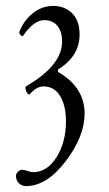

<svg xmlns="http://www.w3.org/2000/svg" viewBox="-20 -445 367 649"><path d="M68 184Q53 184 43.5 174Q34 164 34 150Q34 142 40.5 135.5Q47 129 56 129Q62 129 73.5 133Q85 137 92 137Q139 137 171 86.5Q203 36 203 -36Q203 -87 183.5 -120Q164 -153 126 -153Q104 -153 80 -126Q74 -124 68.5 -137Q63 -150 69 -154Q190 -224 190 -305Q190 -338 174 -357.5Q158 -377 130 -377Q94 -377 58 -324Q56 -322 53 -323.5Q50 -325 47.5 -329Q45 -333 45 -336Q59 -374 90 -399.5Q121 -425 160 -425Q198 -425 223.5 -400.5Q249 -376 249 -328Q249 -255 176 -210V-202Q266 -150 266 -61Q266 16 202 100Q138 184 68 184Z"/></svg>

Font: Junicode Cond Light
Style: Regular
Weight: 300
Width: 3
Designer: Peter S. Baker
Version: Version 2.201